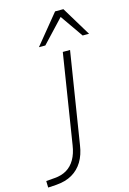

<svg xmlns="http://www.w3.org/2000/svg" viewBox="-183 -1001 721 1073"><g transform="rotate(-15 178.0 -464.5)"><path d="M-43 6 -44 -32 6 -36Q46 -39 75.5 -56.5Q105 -74 124 -107Q143 -140 150 -187L232 -705H274L190 -177Q182 -122 158.5 -83.5Q135 -45 97 -23Q59 -1 5 3ZM110 -765 249 -935H297L400 -765H363L271 -897L147 -765Z"/></g></svg>

Font: Nunito Sans 12pt ExtraLight
Style: Italic
Weight: 200
Italic angle: -9°
Designer: Vernon Adams
Foundry: Vernon Adams
Version: Version 3.101;gftools[0.9.27]